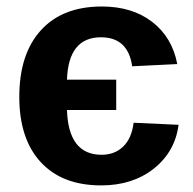

<svg xmlns="http://www.w3.org/2000/svg" viewBox="-20 -558 592 588"><path d="M290 9.8Q170.4 9.8 104.7 -61.5Q39.1 -132.8 39.1 -261.2Q39.1 -392.6 105.2 -465.3Q171.4 -538.1 292 -538.1Q384.8 -538.1 446 -491Q507.3 -443.8 522.9 -361.8L384.8 -355Q372.1 -443.8 289.1 -443.8Q189.5 -443.8 185.1 -314H335.9V-221.2H185.1Q189.5 -84 291 -84Q331.1 -84 357.2 -109.1Q383.3 -134.3 389.2 -182.1L526.9 -175.8Q516.1 -93.3 451.2 -41.7Q386.2 9.8 290 9.8Z"/></svg>

Font: Libra Sans Modern
Style: Bold
Weight: 700
Foundry: Stefan Peev, Context Ltd
Version: Version 1.000